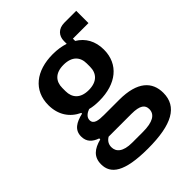

<svg xmlns="http://www.w3.org/2000/svg" viewBox="-229 -726 1059 1059"><g transform="rotate(-45 300.0 -196.5)"><path d="M575.6 54.3C575.6 -31.6 518.5 -90.9 375.7 -90.9H258.9C215.6 -90.9 180.8 -94.8 180.8 -127.1C180.8 -150.6 202.4 -164.8 222.7 -172.2C244.7 -166.2 269.2 -164.1 295.1 -164.1C426.1 -164.1 512.4 -231.9 512.4 -346.2C512.4 -412.6 483.7 -462.4 433.9 -492.2V-509.9H555.4V-605.5H463.1C415.5 -605.5 389.6 -575.3 389.6 -535.5V-513.8C361.9 -523.1 329.9 -528.1 295.1 -528.1C164.8 -528.1 78.8 -460.9 78.8 -346.2C78.8 -271 115.4 -216.3 177.2 -187.5V-181.8C122.5 -169 84.2 -147 84.2 -96.2C84.2 -54.3 108.7 -31.6 147.7 -18.1V-10.3C88.8 5 53.6 33 53.6 90.2C53.6 164.1 112.2 212 298.3 212C486.2 212 575.6 161.6 575.6 54.3ZM160.5 63.2C160.5 40.8 171.2 23.4 191.1 11.7H368.6C436.4 11.7 457.4 31.2 457.4 62.9C457.4 105.1 419 127.1 343.4 127.1H259.2C187.9 127.1 160.5 99.4 160.5 63.2ZM200.3 -333.5V-359C200.3 -409.4 230.1 -444.6 295.1 -444.6C361.2 -444.6 391.3 -409.4 391.3 -359V-333.5C391.3 -283 361.2 -247.2 295.1 -247.2C230.1 -247.2 200.3 -283 200.3 -333.5Z"/></g></svg>

Font: Margiela Mono SemiBold
Style: Regular
Weight: 600
Designer: Mike Abbink, Paul van der Laan, Pieter van Rosmalen
Foundry: Bold Monday
Version: Version 2.003 2021